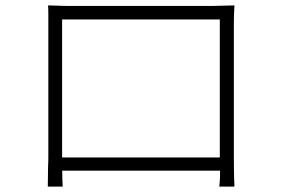

<svg xmlns="http://www.w3.org/2000/svg" viewBox="-20 -691 1040 711"><path d="M194 -670Q211 -669 238 -669H452H557H654H728H766L848 -671Q846 -629 846 -605V-402V-303V-212V-143V-110Q846 -73 846.5 -54.5Q847 -36 847 -27Q848 -17 848 0H792Q795 -26 795 -47L794 -94V-311V-421V-520V-592V-619H210V-422V-313V-211V-133V-94L211 -22Q212 -13 212 0H157L158 -76Q159 -89 159 -110V-309V-409V-501V-571V-605V-638Q159 -660 158 -671ZM816 -59H188V-108H816Z"/></svg>

Font: Merged Yaku Han JP Light
Style: Regular
Weight: 300
Designer: Ryoko NISHIZUKA 西塚涼子 (kana, bopomofo & ideographs); Paul D. Hunt (Latin, Greek & Cyrillic); Sandoll Communications 산돌커뮤니
Foundry: Adobe
Version: Version 2.004